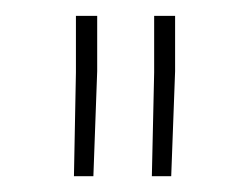

<svg xmlns="http://www.w3.org/2000/svg" viewBox="-20 -770 294 242"><path d="M102.5 -750V-680.2L97.7 -547.9H73.2L75.7 -678.7V-750ZM200.7 -750V-680.2L195.8 -547.9H171.4L174.3 -678.7V-750Z"/></svg>

Font: Vazirmatn RD FD Thin
Style: Regular
Weight: 100
Designer: Saber Rastikerdar
Foundry: Saber Rastikerdar
Version: Version 33.003